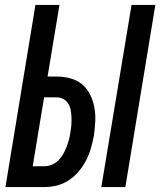

<svg xmlns="http://www.w3.org/2000/svg" viewBox="-20 -755 647 775"><path d="M389 0 511 -735H607L486 0ZM2 0 123 -735H220L172 -446H209Q238 -446 265 -438.5Q292 -431 312 -414Q332 -397 344 -372.5Q356 -348 361 -320.5Q366 -293 364.5 -264.5Q363 -236 359 -207Q354 -182 347 -157Q340 -132 328 -108.5Q316 -85 298.5 -64Q281 -43 258.5 -28Q236 -13 210.5 -6.5Q185 0 160 0ZM112 -84H160Q175 -84 190 -90.5Q205 -97 216 -108Q227 -119 235 -133Q243 -147 248.5 -161.5Q254 -176 258 -190.5Q262 -205 264 -220Q264 -221 264 -221Q264 -221 264 -221Q267 -236 268 -251Q269 -266 268.5 -280.5Q268 -295 265.5 -309.5Q263 -324 256 -336Q249 -348 236.5 -355Q224 -362 209 -362H158Z"/></svg>

Font: Iosevka SS04 Md Ex Obl
Style: Regular
Weight: 500
Width: 7
Italic angle: -9°
Monospace: yes
Designer: Belleve Invis
Foundry: Belleve Invis
Version: Version 19.0.0; ttfautohint (v1.8.4)